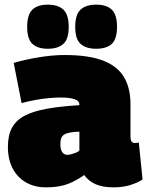

<svg xmlns="http://www.w3.org/2000/svg" viewBox="-20 -797 636 827"><path d="M14 -164Q14 -214 31.5 -246.5Q49 -279 86 -298.5Q123 -318 181.5 -328.5Q240 -339 322 -344V-346Q322 -363 300.5 -370Q279 -377 241 -377Q219 -377 191 -374.5Q163 -372 133 -366.5Q103 -361 73 -353L39 -526Q86 -540 146 -550Q206 -560 258 -560Q362 -560 424 -536Q486 -512 514 -465Q542 -418 542 -349V-212Q542 -193 547 -187Q552 -181 558 -181Q563 -181 568.5 -181.5Q574 -182 578 -183L594 -24Q571 -9 539.5 0.5Q508 10 469 10Q423 10 392 -3.5Q361 -17 343 -43Q317 -25 292 -13Q267 -1 239.5 4.5Q212 10 177 10Q141 10 111 -2Q81 -14 59 -37Q37 -60 25.5 -92Q14 -124 14 -164ZM240 -177Q240 -152 248.5 -141Q257 -130 270 -130Q276 -130 286 -132.5Q296 -135 306.5 -139Q317 -143 322 -149V-230Q297 -229 281 -226Q265 -223 256 -217Q247 -211 243.5 -201.5Q240 -192 240 -177ZM394 -587Q350 -587 327 -608Q304 -629 304 -681Q304 -734 327 -755.5Q350 -777 394 -777Q439 -777 461.5 -755.5Q484 -734 484 -681Q484 -629 461.5 -608Q439 -587 394 -587ZM186 -587Q142 -587 119.5 -608Q97 -629 97 -681Q97 -734 119.5 -755.5Q142 -777 186 -777Q230 -777 253 -755.5Q276 -734 276 -681Q276 -629 253 -608Q230 -587 186 -587Z"/></svg>

Font: Georama ExtraCondensed Thin Black
Style: Regular
Weight: 900
Version: Version 1.001